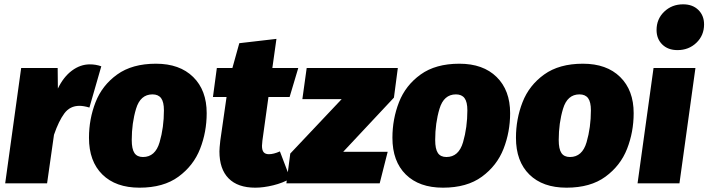

<svg xmlns="http://www.w3.org/2000/svg" viewBox="-20 -849 3280 889"><path d="M449 -542 394 -351Q367 -359 348 -359Q304 -359 278 -324Q252 -289 230 -225L198 0H4L78 -534H247L248 -439Q274 -493 313 -522Q352 -551 396 -551Q424 -551 449 -542Z M392 -211Q392 -298 422.5 -376Q453 -454 522.5 -504Q592 -554 702 -554Q812 -554 874.5 -492.5Q937 -431 937 -325Q937 -238 906.5 -160Q876 -82 806.5 -31Q737 20 626 20Q516 20 454 -41Q392 -102 392 -211ZM739 -338Q739 -377 726 -394.5Q713 -412 686 -412Q630 -412 610 -345.5Q590 -279 590 -201Q590 -159 602.5 -140.5Q615 -122 642 -122Q699 -122 719 -190.5Q739 -259 739 -338Z M1276 -148 1324 -22Q1290 -2 1245 9Q1200 20 1162 20Q1081 20 1038.5 -23Q996 -66 996 -148Q996 -162 1000 -198L1029 -400H966L984 -534H1056L1088 -649L1260 -669L1241 -534H1361L1321 -400H1223L1195 -198Q1193 -180 1193 -174Q1193 -153 1201 -144Q1209 -135 1225 -135Q1247 -135 1276 -148Z M1804 -397 1569 -146H1775L1738 0H1306L1324 -138L1562 -390H1380L1400 -534H1822Z M1797 -211Q1797 -298 1827.5 -376Q1858 -454 1927.5 -504Q1997 -554 2107 -554Q2217 -554 2279.5 -492.5Q2342 -431 2342 -325Q2342 -238 2311.5 -160Q2281 -82 2211.5 -31Q2142 20 2031 20Q1921 20 1859 -41Q1797 -102 1797 -211ZM2144 -338Q2144 -377 2131 -394.5Q2118 -412 2091 -412Q2035 -412 2015 -345.5Q1995 -279 1995 -201Q1995 -159 2007.5 -140.5Q2020 -122 2047 -122Q2104 -122 2124 -190.5Q2144 -259 2144 -338Z M2369 -211Q2369 -298 2399.5 -376Q2430 -454 2499.5 -504Q2569 -554 2679 -554Q2789 -554 2851.5 -492.5Q2914 -431 2914 -325Q2914 -238 2883.5 -160Q2853 -82 2783.5 -31Q2714 20 2603 20Q2493 20 2431 -41Q2369 -102 2369 -211ZM2716 -338Q2716 -377 2703 -394.5Q2690 -412 2663 -412Q2607 -412 2587 -345.5Q2567 -279 2567 -201Q2567 -159 2579.5 -140.5Q2592 -122 2619 -122Q2676 -122 2696 -190.5Q2716 -259 2716 -338Z M3126 0H2932L3006 -534H3200ZM3020 -710Q3020 -761 3055.5 -795Q3091 -829 3143 -829Q3187 -829 3213.5 -803Q3240 -777 3240 -736Q3240 -685 3204.5 -651Q3169 -617 3117 -617Q3073 -617 3046.5 -643Q3020 -669 3020 -710Z"/></svg>

Font: FiraGO Heavy
Style: Italic
Weight: 900
Italic angle: -8°
Designer: bBox Type GmbH
Foundry: bBox Type GmbH
Version: Version 1.001